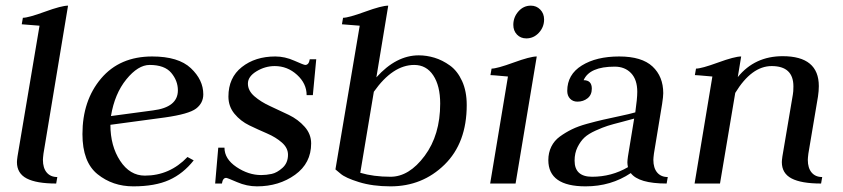

<svg xmlns="http://www.w3.org/2000/svg" viewBox="-20 -650 2987 680"><path d="M120 -559Q58 -564 57 -564L61 -587Q80 -587 139 -608.5Q198 -630 221 -630L134 -106Q132 -90 132 -84Q132 -55 145.5 -39Q159 -23 183 -23L179 0Q109 0 74.5 -18Q40 -36 40 -76Q40 -82 42 -96Z M700 -316Q700 -285 674.5 -265.5Q649 -246 564 -234L371 -208Q371 -133 405.5 -80.5Q440 -28 493 -28Q581 -28 644 -94L666 -82Q629 -35 579 -12.5Q529 10 452 10Q379 10 325.5 -33Q272 -76 272 -175Q272 -294 338 -372Q404 -450 519 -450Q612 -450 656 -408.5Q700 -367 700 -316ZM373 -239 522 -259Q610 -270 610 -330Q610 -364 586.5 -392Q563 -420 510 -420Q469 -420 427.5 -369Q386 -318 373 -239Z M953 -416Q919 -416 888.5 -397.5Q858 -379 858 -354Q858 -329 881 -309Q904 -289 937 -274Q970 -259 1003 -243Q1036 -227 1059 -201Q1082 -175 1082 -142Q1082 -72 1025 -31Q968 10 890 10Q854 10 819.5 -5Q785 -20 781 -20Q769 -20 766 0H742L753 -127H775Q775 -87 817.5 -58.5Q860 -30 905 -30Q923 -30 942 -34Q961 -38 980.5 -55.5Q1000 -73 1000 -102Q1000 -126 978.5 -145Q957 -164 925.5 -177.5Q894 -191 863 -206Q832 -221 810.5 -247Q789 -273 789 -308Q789 -375 836.5 -412.5Q884 -450 955 -450Q989 -450 1022.5 -435Q1056 -420 1061 -420Q1074 -420 1077 -440H1100L1088 -313H1066Q1066 -354 1032 -385Q998 -416 953 -416Z M1313 -376Q1383 -454 1463 -454Q1491 -454 1519 -445.5Q1547 -437 1573.5 -418Q1600 -399 1616.5 -363Q1633 -327 1633 -278Q1633 -144 1554.5 -67Q1476 10 1363 10Q1300 10 1251.5 -5Q1203 -20 1186 -35L1168 -50L1254 -559Q1192 -564 1191 -564L1195 -587Q1214 -587 1273 -608.5Q1332 -630 1355 -630ZM1304 -325 1256 -38Q1303 -24 1363 -24Q1429 -24 1484 -98Q1539 -172 1539 -283Q1539 -346 1514.5 -383Q1490 -420 1447 -420Q1371 -420 1304 -325Z M1907 -581Q1907 -554 1888.5 -534Q1870 -514 1844 -514Q1824 -514 1811 -527.5Q1798 -541 1798 -562Q1798 -589 1816 -609.5Q1834 -630 1860 -630Q1880 -630 1893.5 -616Q1907 -602 1907 -581ZM1779 -379Q1770 -380 1756 -381Q1742 -382 1733 -383Q1724 -384 1717 -384L1721 -407Q1740 -407 1799 -428.5Q1858 -450 1881 -450L1806 0H1716Z M2076 -336Q2076 -314 2061 -302Q2046 -290 2025 -290Q2009 -290 1999 -300.5Q1989 -311 1989 -328Q1989 -386 2040.5 -418Q2092 -450 2173 -450Q2253 -450 2291 -414.5Q2329 -379 2329 -320Q2329 -308 2325 -282L2296 -106Q2294 -90 2294 -84Q2294 -55 2307.5 -39Q2321 -23 2345 -23L2341 0Q2242 0 2214 -37Q2144 10 2054 10Q1922 10 1922 -83Q1922 -109 1932.5 -130.5Q1943 -152 1963 -166.5Q1983 -181 2005.5 -192Q2028 -203 2059 -211.5Q2090 -220 2116 -226Q2142 -232 2175.5 -239Q2209 -246 2230 -252Q2237 -301 2237 -325Q2237 -368 2215 -391Q2193 -414 2157 -414Q2068 -414 2047 -366Q2076 -366 2076 -336ZM2226 -230Q2213 -226 2181.5 -218Q2150 -210 2132.5 -204.5Q2115 -199 2089.5 -187.5Q2064 -176 2050 -163Q2036 -150 2025.5 -129Q2015 -108 2015 -81Q2015 -24 2077 -24Q2146 -24 2204 -58Q2202 -68 2202 -75Q2202 -82 2204 -96Z M2593 -377Q2653 -451 2752 -451Q2880 -451 2880 -345Q2880 -328 2877 -308L2843 -106Q2841 -90 2841 -84Q2841 -55 2854.5 -39Q2868 -23 2892 -23L2888 0Q2818 0 2783.5 -18Q2749 -36 2749 -76Q2749 -82 2751 -96L2788 -315Q2790 -325 2790 -344Q2790 -416 2713 -416Q2642 -416 2584 -321L2530 0H2440L2503 -379Q2494 -380 2480 -381Q2466 -382 2457 -383Q2448 -384 2441 -384L2445 -407Q2464 -407 2523 -428.5Q2582 -450 2605 -450Z"/></svg>

Font: Judson
Style: Italic
Weight: 400
Italic angle: -9.5°
Version: Version 20110429